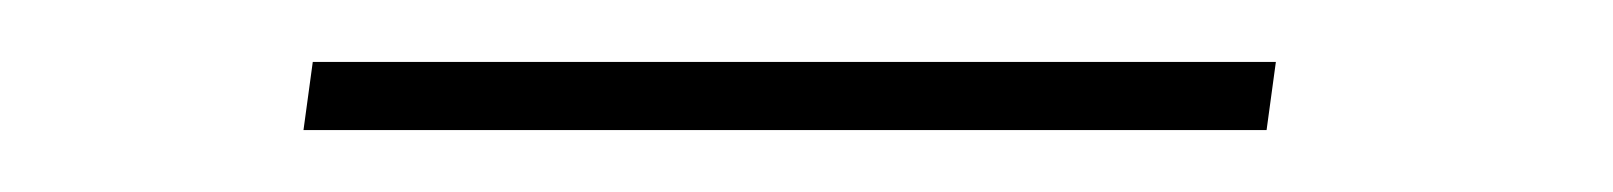

<svg xmlns="http://www.w3.org/2000/svg" viewBox="-20 -282 521 62"><path d="M389 -240H78L81 -262H392Z"/></svg>

Font: Ezarion Thin
Style: Italic
Weight: 250
Italic angle: -8°
Designer: Natanael Gama
Version: Version 1.001;PS 001.001;hotconv 1.0.70;makeotf.lib2.5.58329